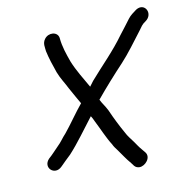

<svg xmlns="http://www.w3.org/2000/svg" viewBox="-71 -612 687 730"><g transform="rotate(-10 272.5 -247.0)"><path d="M441 0 431 -12C419 -26 416 -32 406 -46C398 -57 384 -74 378 -87C362 -115 344 -151 331 -181C321 -201 313 -209 304 -227C337 -267 377 -312 412 -349C441 -380 473 -424 499 -458C510 -473 514 -481 528 -490C563 -514 537 -563 501 -540C489 -531 477 -523 468 -511C454 -492 443 -478 426 -456C385 -399 338 -354 293 -302L278 -282C258 -317 236 -352 221 -389C210 -420 199 -450 196 -485C192 -510 157 -513 141 -491C129 -475 135 -459 136 -444C142 -416 152 -386 162 -358C173 -330 184 -316 198 -288C211 -264 220 -249 233 -226C207 -195 179 -153 155 -124C139 -107 132 -94 117 -80C103 -66 91 -52 77 -40C47 -9 88 29 118 -2C131 -15 144 -28 158 -41C194 -80 226 -126 261 -171C265 -165 269 -157 273 -148C289 -117 304 -80 322 -52C326 -43 332 -35 339 -26C355 -4 363 10 381 31L390 43C395 49 402 52 410 52C432 52 459 22 441 0Z"/></g></svg>

Font: Blanket
Style: Obl
Weight: 400
Foundry: Cannot Into Space Fonts
Version: Version 0.9